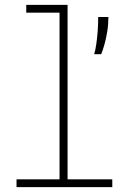

<svg xmlns="http://www.w3.org/2000/svg" viewBox="-20 -770 540 790"><path d="M48 0V-32H225V-718H88V-750H258V-32H442V0ZM367.5 -547Q372.5 -563.5 376 -587.2Q379.5 -611 381.8 -639.8Q384 -668.5 384 -700H426Q426 -668.5 421.2 -639.8Q416.5 -611 409.8 -587.2Q403 -563.5 396.5 -547Z"/></svg>

Font: Trispace Thin
Style: Regular
Weight: 100
Designer: Tyler Finck
Foundry: Etcetera Type Company
Version: Version 1.210